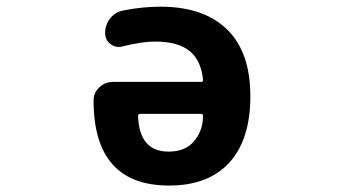

<svg xmlns="http://www.w3.org/2000/svg" viewBox="-20 -577 1040 586"><path d="M593.8 -327.1Q600.6 -327.1 599.6 -334Q593.8 -391.6 560.5 -419.9Q524.4 -450.2 453.1 -450.2Q413.1 -450.2 354.5 -435.5Q348.6 -433.6 342.8 -433.6Q329.1 -433.6 317.4 -442.4Q300.8 -455.1 300.8 -476.6Q300.8 -501 315.9 -520.5Q331.1 -540 355.5 -544.9Q414.1 -556.6 469.7 -556.6Q601.6 -556.6 672.9 -487.3Q744.1 -418 744.1 -283.2Q744.1 -151.4 680.2 -81.1Q616.2 -10.7 496.1 -10.7Q265.6 -10.7 265.6 -270.5Q265.6 -293.9 283.2 -310.5Q300.8 -327.1 326.2 -327.1ZM599.6 -223.6Q599.6 -229.5 593.8 -229.5H408.2Q401.4 -229.5 401.4 -222.7Q401.4 -222.7 401.4 -222.7Q405.3 -114.3 494.1 -114.3Q543 -114.3 569.3 -142.6Q599.6 -175.8 599.6 -223.6Z"/></svg>

Font: Gen Jyuu Gothic Monospace Bold
Style: Bold
Weight: 700
Designer: [Source Han Sans]
Ryoko NISHIZUKA  (kana & ideographs); Paul D. Hunt (Latin, Greek & Cyrillic); Wenlong ZHANG  (bopomofo
Version: Version 1.002.20150607